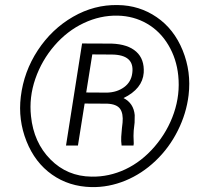

<svg xmlns="http://www.w3.org/2000/svg" viewBox="-20 -741 823 771"><path d="M63.5 -352.5Q75.7 -453.6 131.8 -539.1Q188 -624.5 273.2 -673.6Q358.4 -722.7 453.1 -720.7Q539.6 -719.7 609.1 -672.1Q678.7 -624.5 713.6 -538.6Q748.5 -452.6 737.3 -358.9Q728.5 -285.2 693.8 -216.1Q659.2 -147 604.5 -95Q549.8 -43 483.2 -15.6Q416.5 11.7 347.2 10.3Q257.3 8.3 189 -39.8Q120.6 -87.9 86.4 -173.8Q52.2 -259.8 63.5 -352.5ZM104.5 -274.4Q115.2 -168.9 182.6 -100.8Q250 -32.7 347.7 -31.7Q417.5 -30.3 483.2 -61Q548.8 -91.8 601.1 -152.6Q653.3 -213.4 678.5 -287.6Q703.6 -361.8 695.8 -437.5Q689 -504.9 656 -560.3Q623 -615.7 570.1 -646.2Q517.1 -676.8 452.6 -678.2Q382.8 -679.7 316.4 -648.4Q250 -617.2 198.7 -557.9Q147.5 -498.5 121.8 -424.3Q96.2 -350.1 104.5 -274.4ZM319.8 -325.2 293 -156.7H245.1L309.6 -566.4L428.7 -565.9Q493.7 -563.5 527.1 -533.4Q560.5 -503.4 557.1 -448.7Q552.2 -384.3 476.1 -347.2Q516.6 -326.7 521 -278.8L520.5 -248.5Q515.6 -211.4 516.1 -195.3L517.1 -164.6L516.1 -156.7H468.3Q465.8 -174.3 466.8 -191.9L469.7 -227.1L472.2 -248.5Q475.6 -285.2 462.2 -304Q448.7 -322.8 411.1 -324.7ZM326.2 -369.6 409.7 -369.1Q449.7 -370.1 478.3 -390.9Q506.8 -411.6 511.2 -447.8Q521 -521.5 428.2 -522L350.6 -522.5Z"/></svg>

Font: RobotoInd Light
Style: Italic
Weight: 300
Italic angle: -12°
Designer: Google
Version: Version 2.001151; 2014